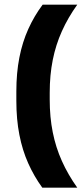

<svg xmlns="http://www.w3.org/2000/svg" viewBox="-20 -696 366 840"><path d="M197.5 -290.5V-260.5Q197.5 -183.5 210.8 -117.2Q224 -51 250.8 8.5Q277.5 68 318 125H165Q129 75.5 103.5 18.5Q78 -38.5 64.8 -106.2Q51.5 -174 51.5 -255V-296Q51.5 -377 64.8 -444.5Q78 -512 103.8 -569Q129.5 -626 166.5 -675.5H318Q277.5 -619 250.8 -559.5Q224 -500 210.8 -433.8Q197.5 -367.5 197.5 -290.5Z"/></svg>

Font: Anek Gujarati Medium
Style: Bold
Weight: 700
Version: Version 1.003